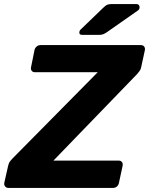

<svg xmlns="http://www.w3.org/2000/svg" viewBox="-42 -921 730 941"><path d="M-1 0Q-11 0 -17 -7.5Q-23 -15 -21 -25L-2 -109Q1 -123 8.5 -132Q16 -141 20 -145L437 -567H129Q119 -567 113.5 -574Q108 -581 110 -591L127 -675Q129 -686 137.5 -693Q146 -700 157 -700H648Q659 -700 664.5 -693Q670 -686 668 -675L650 -592Q648 -581 642 -573Q636 -565 630 -558L220 -134H539Q550 -134 555.5 -127Q561 -120 559 -109L541 -25Q539 -14 531 -7Q523 0 512 0ZM361 -750Q345 -750 347 -764Q348 -772 355 -778L463 -882Q475 -894 483 -897.5Q491 -901 504 -901H626Q635 -901 639 -895.5Q643 -890 642 -883Q641 -874 633 -869L483 -764Q473 -757 464.5 -753.5Q456 -750 443 -750Z"/></svg>

Font: Rubik SemiBold
Style: Italic
Weight: 600
Italic angle: -12°
Designer: Hubert and Fischer
Foundry: Hubert and Fischer
Version: Version 2.300;gftools[0.9.30]